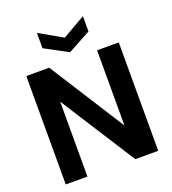

<svg xmlns="http://www.w3.org/2000/svg" viewBox="-162 -1045 1043 1165"><g transform="rotate(-20 359.5 -462.0)"><path d="M61 0V-700H209L517 -216H518V-700H658V0H510L202 -482H201V0ZM360 -745 211 -825V-924L360 -839L508 -924V-825Z"/></g></svg>

Font: DM Sans 28pt ExtraBold
Style: Regular
Weight: 800
Version: Version 4.004;gftools[0.9.30]